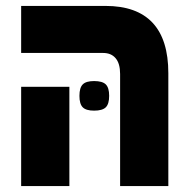

<svg xmlns="http://www.w3.org/2000/svg" viewBox="-20 -629 640 649"><path d="M328.5 -450H51.5V-609H336.5Q442.5 -609 495.8 -552Q549 -495 549 -381.5V0H386V-379Q386 -414 371 -432Q356 -450 328.5 -450ZM51.5 -335.5H214.5V0H51.5ZM248.5 -305Q248.5 -332.5 259.8 -343.8Q271 -355 298 -355Q326 -355 337.5 -343.8Q349 -332.5 349 -305Q349 -277.5 337.5 -266.2Q326 -255 298 -255Q271 -255 259.8 -266.2Q248.5 -277.5 248.5 -305Z"/></svg>

Font: JuliaMono Black
Style: Regular
Weight: 900
Monospace: yes
Designer: cormullion
Foundry: corm
Version: Version 0.054; ttfautohint (v1.8.4)